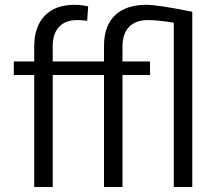

<svg xmlns="http://www.w3.org/2000/svg" viewBox="-20 -780 894 786"><path d="M195.8 -14.6H120.1V-465.8V-473.1H112.8H36.6V-528.3H112.8H120.1V-535.6V-589.8Q120.1 -631.3 131.1 -662.6Q142.1 -693.8 163.6 -716.1Q185.1 -738.3 215.6 -749.3Q246.1 -760.3 286.6 -760.3Q295.9 -760.3 304.9 -759.5Q314 -758.8 323 -757.3Q332 -755.9 340.8 -753.9L336.9 -694.8Q316.9 -697.8 294.9 -697.8Q247.6 -697.8 221.7 -669.9Q195.8 -642.1 195.8 -591.3V-535.6V-528.3H203.1H398.4H405.8V-535.6V-593.3Q406.2 -674.8 450.7 -717.3Q495.6 -760.3 579.1 -760.3Q626.5 -760.3 767.1 -731.9V-14.6H691.4V-680.7V-687L685.1 -688Q624 -697.8 586.4 -697.8Q534.7 -697.8 508.1 -669.7Q481.4 -641.6 481.4 -587.9V-535.6V-528.3H488.8H594.2V-473.1H488.8H481.4V-465.8V-14.6H405.8V-465.8V-473.1H398.4H203.1H195.8V-465.8Z"/></svg>

Font: Shabnam Light FD
Style: Light-FD
Weight: 300
Foundry: DejaVu fonts team - Redesigned by Saber Rastikerdar - Based on Vazir font
Version: Version 5.0.0